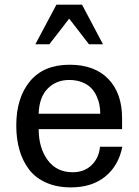

<svg xmlns="http://www.w3.org/2000/svg" viewBox="-20 -790 596 824"><path d="M410.2 -301.8Q410.2 -321.3 406.7 -340.1Q403.3 -358.9 394 -378.7Q384.8 -398.4 370.4 -413.1Q356 -427.7 331.8 -437.3Q307.6 -446.8 276.9 -446.8Q220.7 -446.8 184.3 -409.4Q147.9 -372.1 146 -301.8ZM421.9 -600.1H361.8L276.9 -710L191.9 -600.1H131.8L222.2 -770H332ZM146 -235.8Q146 -155.8 184.3 -103.3Q222.7 -50.8 292 -50.8Q341.8 -50.8 373.3 -81.5Q404.8 -112.3 409.2 -160.2H504.9Q489.3 -79.6 432.1 -32.7Q375 14.2 284.2 14.2Q224.1 14.2 178.2 -6.1Q132.3 -26.4 104.7 -62.7Q77.1 -99.1 63.5 -146.5Q49.8 -193.8 49.8 -251Q49.8 -370.1 108.6 -441.2Q167.5 -512.2 278.8 -512.2Q386.2 -512.2 445.1 -450.9Q503.9 -389.6 503.9 -283.2V-235.8Z"/></svg>

Font: Perun
Style: Regular
Weight: 400
Version: Version 1.0000